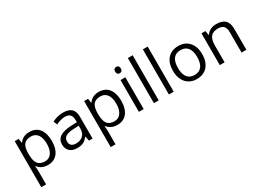

<svg xmlns="http://www.w3.org/2000/svg" viewBox="-26 -1660 3809 2800"><g transform="rotate(-30 1879.0 -260.0)"><path d="M335 9.8Q282.7 9.8 239.5 -9.5Q196.3 -28.8 167 -68.8H161.1Q167 -22 167 20V240.2H85.9V-535.2H151.9L163.1 -461.9H167Q198.2 -505.9 239.7 -525.4Q281.2 -544.9 335 -544.9Q441.4 -544.9 499.3 -472.2Q557.1 -399.4 557.1 -268.1Q557.1 -136.2 498.3 -63.2Q439.5 9.8 335 9.8ZM323.2 -476.1Q241.2 -476.1 204.6 -430.7Q168 -385.3 167 -286.1V-268.1Q167 -155.3 204.6 -106.7Q242.2 -58.1 325.2 -58.1Q394.5 -58.1 433.8 -114.3Q473.1 -170.4 473.1 -269Q473.1 -369.1 433.8 -422.6Q394.5 -476.1 323.2 -476.1Z M1027.8 0 1011.7 -76.2H1007.8Q967.8 -25.9 928 -8.1Q888.2 9.8 828.6 9.8Q749 9.8 703.9 -31.2Q658.7 -72.3 658.7 -147.9Q658.7 -310.1 918 -317.9L1008.8 -320.8V-354Q1008.8 -417 981.7 -447Q954.6 -477.1 895 -477.1Q828.1 -477.1 743.7 -436L718.8 -498Q758.3 -519.5 805.4 -531.7Q852.5 -543.9 899.9 -543.9Q995.6 -543.9 1041.7 -501.5Q1087.9 -459 1087.9 -365.2V0ZM844.7 -57.1Q920.4 -57.1 963.6 -98.6Q1006.8 -140.1 1006.8 -214.8V-263.2L925.8 -259.8Q829.1 -256.3 786.4 -229.7Q743.7 -203.1 743.7 -147Q743.7 -103 770.3 -80.1Q796.9 -57.1 844.7 -57.1Z M1503.9 9.8Q1451.7 9.8 1408.4 -9.5Q1365.2 -28.8 1335.9 -68.8H1330.1Q1335.9 -22 1335.9 20V240.2H1254.9V-535.2H1320.8L1332 -461.9H1335.9Q1367.2 -505.9 1408.7 -525.4Q1450.2 -544.9 1503.9 -544.9Q1610.4 -544.9 1668.2 -472.2Q1726.1 -399.4 1726.1 -268.1Q1726.1 -136.2 1667.2 -63.2Q1608.4 9.8 1503.9 9.8ZM1492.2 -476.1Q1410.2 -476.1 1373.5 -430.7Q1336.9 -385.3 1335.9 -286.1V-268.1Q1335.9 -155.3 1373.5 -106.7Q1411.1 -58.1 1494.1 -58.1Q1563.5 -58.1 1602.8 -114.3Q1642.1 -170.4 1642.1 -269Q1642.1 -369.1 1602.8 -422.6Q1563.5 -476.1 1492.2 -476.1Z M1948.7 0H1867.7V-535.2H1948.7ZM1860.8 -680.2Q1860.8 -708 1874.5 -720.9Q1888.2 -733.9 1908.7 -733.9Q1928.2 -733.9 1942.4 -720.7Q1956.5 -707.5 1956.5 -680.2Q1956.5 -652.8 1942.4 -639.4Q1928.2 -626 1908.7 -626Q1888.2 -626 1874.5 -639.4Q1860.8 -652.8 1860.8 -680.2Z M2201.7 0H2120.6V-759.8H2201.7Z M2454.6 0H2373.5V-759.8H2454.6Z M3088.4 -268.1Q3088.4 -137.2 3022.5 -63.7Q2956.5 9.8 2840.3 9.8Q2768.6 9.8 2712.9 -23.9Q2657.2 -57.6 2627 -120.6Q2596.7 -183.6 2596.7 -268.1Q2596.7 -398.9 2662.1 -471.9Q2727.5 -544.9 2843.8 -544.9Q2956.1 -544.9 3022.2 -470.2Q3088.4 -395.5 3088.4 -268.1ZM2680.7 -268.1Q2680.7 -165.5 2721.7 -111.8Q2762.7 -58.1 2842.3 -58.1Q2921.9 -58.1 2963.1 -111.6Q3004.4 -165 3004.4 -268.1Q3004.4 -370.1 2963.1 -423.1Q2921.9 -476.1 2841.3 -476.1Q2761.7 -476.1 2721.2 -423.8Q2680.7 -371.6 2680.7 -268.1Z M3596.7 0V-346.2Q3596.7 -411.6 3566.9 -443.8Q3537.1 -476.1 3473.6 -476.1Q3389.6 -476.1 3350.6 -430.7Q3311.5 -385.3 3311.5 -280.8V0H3230.5V-535.2H3296.4L3309.6 -461.9H3313.5Q3338.4 -501.5 3383.3 -523.2Q3428.2 -544.9 3483.4 -544.9Q3580.1 -544.9 3628.9 -498.3Q3677.7 -451.7 3677.7 -349.1V0Z"/></g></svg>

Font: f0_46894 
Style: Regular
Weight: 400
Foundry: Ascender Corporation
Version: Version 1.10